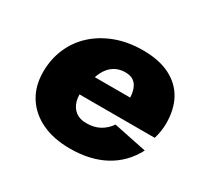

<svg xmlns="http://www.w3.org/2000/svg" viewBox="-109 -608 791 757"><g transform="rotate(30 286.5 -230.0)"><path d="M286 10Q378 10 444 -26Q510 -62 546 -131L395 -162Q378 -137 352.5 -123Q327 -109 292 -109Q262 -109 243 -123.5Q224 -138 216.5 -164.5Q209 -191 216 -225Q222 -259 231 -284Q240 -309 253 -325.5Q266 -342 284.5 -351Q303 -360 326 -360Q350 -360 364 -350Q378 -340 385 -321Q392 -302 392 -276Q392 -268 388 -257Q384 -246 378 -237L415 -283H128V-194H555Q560 -210 563 -229Q566 -248 566 -265Q566 -329 541 -374.5Q516 -420 466.5 -445Q417 -470 343 -470Q276 -470 221 -449.5Q166 -429 126.5 -393Q87 -357 65.5 -307.5Q44 -258 44 -200Q44 -135 74 -88Q104 -41 158 -15.5Q212 10 286 10Z"/></g></svg>

Font: Jost ExtraBold
Style: Italic
Weight: 800
Italic angle: -5°
Version: Version 3.710